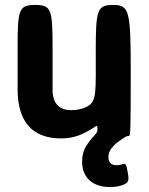

<svg xmlns="http://www.w3.org/2000/svg" viewBox="-20 -548 599 774"><path d="M267 -104C216 -104 192 -134 192 -186V-357C192 -512 186 -528 122 -528C57 -528 51 -512 51 -358V-187C51 -64 105 10 226 10C260 10 288 3 312 -8C373 -37 371 -52 373 -29C374 -6 359 -9 328 40C317 57 311 78 311 104C311 170 356 206 422 206C440 206 455 204 468 200C500 190 501 181 495 147C489 112 487 110 471 115C465 117 458 118 449 118C428 118 417 106 417 86C417 69 424 54 437 41C443 34 451 27 460 21C488 0 493 0 500 0C506 0 507 -24 507 -264C507 -504 501 -528 437 -528C372 -528 366 -511 366 -341C366 -171 371 -139 329 -117C312 -109 292 -104 267 -104Z"/></svg>

Font: Asimov Print
Style: A
Weight: 500
Designer: Google
Version: Version 2.000980: 2014